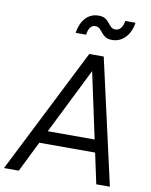

<svg xmlns="http://www.w3.org/2000/svg" viewBox="-130 -1051 885 1125"><g transform="rotate(10 312.5 -488.0)"><path d="M-27 0 349 -745H435L603 0H522L483 -182H151L61 0ZM467 -257 383 -649 188 -257ZM355 -912Q340 -912 328 -899Q316 -886 311 -853H249Q255 -893 271 -920.5Q287 -948 311 -962Q335 -976 364 -976Q390 -976 404.5 -966.5Q419 -957 428.5 -944.5Q438 -932 448 -922.5Q458 -913 475 -913Q494 -913 506.5 -928.5Q519 -944 523 -972H584Q576 -916 543.5 -882.5Q511 -849 466 -849Q440 -849 425.5 -858.5Q411 -868 401.5 -880.5Q392 -893 382 -902.5Q372 -912 355 -912Z"/></g></svg>

Font: Kosmopol Plus Jakarta Sans Italic It
Style: Regular
Weight: 400
Italic angle: -8.04999°
Designer: Gumpita Rahayu
Foundry: Tokotype
Version: Version 2.006